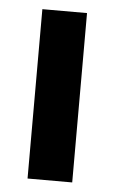

<svg xmlns="http://www.w3.org/2000/svg" viewBox="-42 -517 329 549"><g transform="rotate(5 122.0 -243.0)"><path d="M57.7 -486.1V0H185.9V-486.1Z"/></g></svg>

Font: Estedad-VF-FD Black
Style: Regular
Weight: 900
Designer: Amin Abedi
Version: Version 4.000